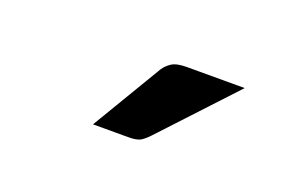

<svg xmlns="http://www.w3.org/2000/svg" viewBox="-39 -818 477 325"><g transform="rotate(20 200.0 -655.0)"><path d="M255.4 -728H359.9L239.3 -598.6Q230.5 -589.4 224.1 -585.9Q216.8 -582.5 203.6 -582.5H139.6L211.9 -703.6Q218.3 -715.8 228.5 -722.2Q237.3 -728 255.4 -728Z"/></g></svg>

Font: Lato-SemiBold
Style: Regular
Weight: 500
Designer: Lukasz Dziedzic with Adam Twardoch and Botio Nikoltchev
Foundry: tyPoland Lukasz Dziedzic
Version: ""